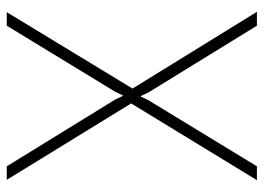

<svg xmlns="http://www.w3.org/2000/svg" viewBox="-126 -654 780 568"><g transform="rotate(-90 264.0 -370.0)"><path d="M242 -372 16 -740H56L253 -420L264 -397H266L277 -420L472 -740H512L286 -368L513 0H472L275 -320L264 -343H262L251 -320L56 0H15Z"/></g></svg>

Font: Encode Sans Compressed
Style: Thin
Weight: 100
Designer: Pablo Impallari, Andres Torresi
Foundry: Pablo Impallari, Andres Torresi
Version: Version 1.000; ttfautohint (v1.00) -l 8 -r 50 -G 200 -x 14 -